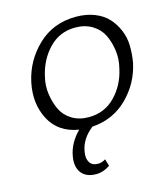

<svg xmlns="http://www.w3.org/2000/svg" viewBox="-135 -769 1018 1163"><g transform="rotate(-15 374.0 -187.5)"><path d="M450 -664Q515 -664 566.5 -643.5Q618 -623 649.5 -588.5Q681 -554 700.5 -508Q720 -462 721 -410.5Q722 -359 713 -306Q687 -182 597 -93Q507 -4 375 5Q302 62 290 140Q283 181 298.5 206Q314 231 351 231Q375 231 398 216L411 260Q369 289 324 289Q261 289 231.5 250.5Q202 212 214 146Q228 67 293 2Q166 -19 113 -121Q60 -223 87 -351Q115 -481 211.5 -572.5Q308 -664 450 -664ZM624 -294Q638 -349 630.5 -404Q623 -459 601.5 -503Q580 -547 535 -574.5Q490 -602 429 -602Q331 -602 264.5 -533Q198 -464 176 -364Q162 -309 170 -254Q178 -199 199 -155Q220 -111 264.5 -83.5Q309 -56 370 -56Q469 -56 536 -125Q603 -194 624 -294Z"/></g></svg>

Font: EauTest Medium
Style: Italic
Weight: 500
Italic angle: -12°
Designer: Christian Thalmann (Catharsis Fonts)
Version: Version 0.001;PS 000.001;hotconv 1.0.88;makeotf.lib2.5.64775